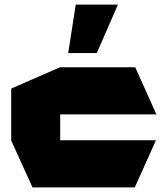

<svg xmlns="http://www.w3.org/2000/svg" viewBox="-20 -819 715 839"><path d="M122 0 29 -205V-432L242 -525H571L663 -320V-319H243V-206H661V-205L569 0ZM278 -587 311 -799H495V-798L403 -587Z"/></svg>

Font: Foldit Thin ExtraBold
Style: Regular
Weight: 800
Version: Version 1.003